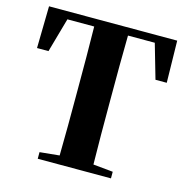

<svg xmlns="http://www.w3.org/2000/svg" viewBox="-109 -851 932 955"><g transform="rotate(15 357.0 -373.5)"><path d="M23 -531H82L132 -708H270C272 -604 272 -500 272 -395V-351C272 -247 272 -144 270 -44L169 -34V0H546V-34L444 -44C442 -146 442 -250 442 -352V-395C442 -501 442 -605 444 -708H582L633 -531H691L687 -747H27Z"/></g></svg>

Font: GenKiMin2 TW H
Style: Regular
Weight: 900
Version: Version 2.100;PS 2.1;hotconv 16.6.51;makeotf.lib2.5.65220 DE